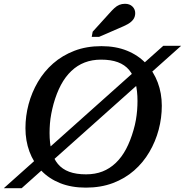

<svg xmlns="http://www.w3.org/2000/svg" viewBox="-88 -971 974 1011"><path d="M364 17Q288 17 229 -6.5Q170 -30 129 -73Q88 -116 67 -173Q46 -230 46 -296Q46 -360 62.5 -422Q79 -484 111.5 -539.5Q144 -595 192 -637Q240 -679 303.5 -703.5Q367 -728 446 -728Q522 -728 581 -704Q640 -680 680.5 -637Q721 -594 742.5 -537Q764 -480 764 -414Q764 -350 747.5 -288Q731 -226 698.5 -170.5Q666 -115 618 -73Q570 -31 506.5 -7Q443 17 364 17ZM365 -53Q413 -53 451.5 -68Q490 -83 521.5 -113Q553 -143 576 -186.5Q599 -230 615 -286Q623 -313 627.5 -339Q632 -365 634 -390Q636 -415 636 -439Q636 -493 625.5 -534Q615 -575 592 -602.5Q569 -630 532.5 -643.5Q496 -657 444 -657Q397 -657 358 -642Q319 -627 287.5 -597Q256 -567 233 -524Q210 -481 194 -424Q187 -398 182 -372Q177 -346 175 -320.5Q173 -295 173 -271Q173 -217 183.5 -176Q194 -135 217 -107.5Q240 -80 276.5 -66.5Q313 -53 365 -53ZM-68 20 772 -730H866L26 20ZM487 -900Q502 -917 514.5 -928.5Q527 -940 540.5 -945.5Q554 -951 570 -951Q595 -951 609.5 -936.5Q624 -922 624 -902Q624 -883 614 -869Q604 -855 585.5 -844.5Q567 -834 540 -823L434 -777H395L400 -804Z"/></svg>

Font: Roboto Serif Medium
Style: Italic
Weight: 500
Italic angle: -10°
Designer: Greg Gazdowicz
Foundry: Commercial Type
Version: Version 1.008